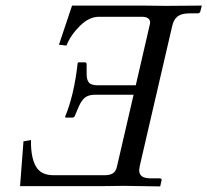

<svg xmlns="http://www.w3.org/2000/svg" viewBox="-20 -666 742 687"><path d="M237.8 -646H494.1L571.8 -645L702.1 -646L696.8 -625Q694.3 -618.2 688 -618.2H658.2Q629.9 -618.2 615.7 -607.4Q601.6 -596.7 596.2 -573.2L480 -71.8Q478 -60.1 478 -57.1Q478 -42.5 487.8 -35.2Q497.6 -27.8 521 -27.8H550.8Q555.7 -27.8 557.4 -25.6Q559.1 -23.4 558.1 -21L553.2 1L422.9 -1L346.2 0H51.8L64 -160.2L90.8 -165V-158.2Q90.8 -101.6 108.6 -70.3Q126.5 -39.1 170.9 -39.1H355Q373 -39.1 384 -45.9Q395 -52.7 398.9 -71.8L458 -327.1H320.8Q296.9 -327.1 283.9 -316.7Q271 -306.2 261.2 -283.2L248 -252Q245.6 -245.1 237.8 -245.1H214.8L212.9 -248Q245.1 -325.7 257.8 -439Q257.8 -442.9 262.2 -442.9H284.2Q290 -442.9 290 -435.1V-401.9Q290 -380.4 298.1 -370.6Q306.2 -360.8 330.1 -360.8H465.8L515.1 -574.2Q517.1 -582 517.1 -585Q517.1 -606 486.8 -606H334Q298.8 -606 265.6 -573Q232.4 -540 217.8 -502.9L190.9 -505.9Z"/></svg>

Font: Common Serif News
Style: Italic
Weight: 450
Italic angle: -12°
Designer: Philipp H. Poll, Khaled Hosny
Foundry: Stefan Peev, Context Ltd.
Version: Version 1.026